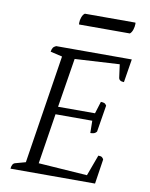

<svg xmlns="http://www.w3.org/2000/svg" viewBox="-90 -891 749 957"><g transform="rotate(10 284.0 -412.5)"><path d="M30 0Q32 -27 49 -31L100 -45L186 -595L126 -609Q128 -622 132.5 -629Q137 -636 148 -641H531L512 -523Q488 -523 485 -540L476 -607L250 -594L210 -345H397L416 -406Q426 -406 433 -403.5Q440 -401 445 -392L423 -257Q416 -248 407.5 -246Q399 -244 391 -244L390 -306H204L164 -51L411 -34L450 -140Q463 -140 468.5 -136Q474 -132 477 -125L458 0ZM499 -767H242Q241 -769 241 -775Q241 -790 246.5 -804.5Q252 -819 261 -825H517Q517 -824 517.5 -822.5Q518 -821 518 -819Q518 -804 513 -789Q508 -774 499 -767Z"/></g></svg>

Font: Petrona Light
Style: Italic
Weight: 300
Italic angle: -9°
Designer: Ringo R. Seeber
Foundry: Ringo R. Seeber
Version: Version 2.001; ttfautohint (v1.8.3)